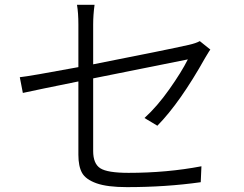

<svg xmlns="http://www.w3.org/2000/svg" viewBox="-20 -769 1017 800"><path d="M306.6 -124V-429.7Q137.7 -395.5 75.2 -381.8L62.5 -447.3Q101.6 -451.2 306.6 -489.3V-667Q306.6 -714.8 300.8 -749H374Q368.2 -707 368.2 -667V-501Q670.9 -560.5 766.6 -582Q796.9 -588.9 812.5 -597.7L856.4 -562.5Q852.5 -557.6 844.2 -543.5Q835.9 -529.3 835 -528.3Q730.5 -341.8 635.7 -245.1L582 -277.3Q634.8 -325.2 685.5 -397Q736.3 -468.8 762.7 -521.5L368.2 -442.4V-139.6Q368.2 -86.9 397.9 -67.9Q427.7 -48.8 515.6 -48.8Q675.8 -48.8 819.3 -76.2L816.4 -9.8Q670.9 10.7 508.8 10.7Q426.8 10.7 381.8 -5.4Q336.9 -21.5 321.8 -48.8Q306.6 -76.2 306.6 -124Z"/></svg>

Font: Min Sans Light
Style: Regular
Weight: 300
Designer: Jinseong-Kim, NotoSansCJK, Nunito
Foundry: Jinseong-Kim
Version: Version 1.400;Glyphs 3.1.2 (3151)